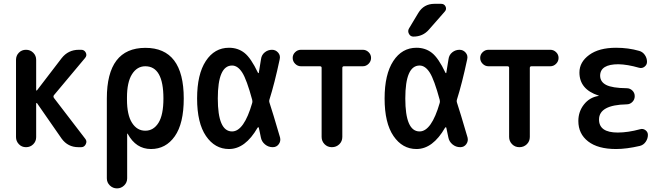

<svg xmlns="http://www.w3.org/2000/svg" viewBox="-20 -785 3540 1024"><path d="M65.4 -53.7V-465.8Q65.4 -488.3 80.6 -503.9Q95.7 -519.5 118.7 -519.5Q141.6 -519.5 157.2 -503.9Q172.9 -488.3 172.9 -465.8V-304.7Q172.9 -302.7 174.3 -302.2Q175.8 -301.8 177.7 -303.7L308.6 -474.6Q343.8 -519.5 400.4 -519.5H413.1Q429.7 -519.5 437.5 -504.4Q445.3 -489.3 433.6 -475.6L267.6 -277.3Q262.7 -270.5 267.6 -262.7L434.6 -44.9Q445.3 -32.2 437.5 -16.1Q429.7 0 413.1 0H398.4Q341.8 0 308.6 -45.9L177.7 -234.4Q175.8 -236.3 174.3 -235.4Q172.9 -234.4 172.9 -232.4V-53.7Q172.9 -31.2 157.2 -15.6Q141.6 0 118.7 0Q95.7 0 80.6 -16.1Q65.4 -32.2 65.4 -53.7Z M657.2 -264.6V-254.9Q657.2 -171.9 684.1 -129.9Q710.9 -87.9 754.9 -87.9Q798.8 -87.9 825.2 -129.9Q851.6 -171.9 851.6 -259.8Q851.6 -431.6 754.9 -431.6Q710.9 -431.6 684.1 -389.2Q657.2 -346.7 657.2 -264.6ZM549.8 166V-259.8Q549.8 -529.3 754.9 -529.8Q960 -530.3 960 -259.8Q960 -126 912.1 -58.1Q864.3 9.8 785.2 9.8Q705.1 9.8 661.1 -71.3Q661.1 -72.3 659.2 -72.3H658.2V166Q658.2 188.5 642.1 204.1Q626 219.7 604 219.7Q582 219.7 565.9 204.1Q549.8 188.5 549.8 166Z M1217.8 -435.5Q1141.6 -435.5 1141.6 -259.8Q1141.6 -84 1217.8 -84Q1281.2 -84 1325.2 -236.3Q1327.1 -241.2 1325.2 -252Q1295.9 -360.4 1272 -397.9Q1248 -435.5 1217.8 -435.5ZM1201.2 9.8Q1126 9.8 1078.6 -59.6Q1031.2 -128.9 1031.2 -259.8Q1031.2 -388.7 1077.6 -459.5Q1124 -530.3 1201.2 -530.3Q1249 -530.3 1283.7 -502.9Q1318.4 -475.6 1355.5 -397.5Q1356.4 -395.5 1358.4 -395Q1360.4 -394.5 1360.4 -397.5Q1367.2 -435.5 1372.1 -469.7Q1375 -492.2 1392.1 -505.9Q1409.2 -519.5 1430.7 -519.5Q1450.2 -519.5 1463.4 -504.4Q1476.6 -489.3 1471.7 -468.8Q1444.3 -339.8 1417 -253.9Q1414.1 -246.1 1417 -238.3Q1433.6 -188.5 1473.6 -51.8Q1478.5 -32.2 1466.8 -16.1Q1455.1 0 1434.6 0Q1411.1 0 1393.1 -15.1Q1375 -30.3 1371.1 -52.7Q1370.1 -58.6 1366.2 -76.7Q1362.3 -94.7 1360.4 -103.5Q1358.4 -109.4 1353.5 -103.5Q1288.1 9.8 1201.2 9.8Z M1585 -431.6Q1567.4 -431.6 1554.2 -444.8Q1541 -458 1541 -476.1Q1541 -494.1 1554.2 -506.8Q1567.4 -519.5 1585 -519.5H1915Q1932.6 -519.5 1945.8 -506.8Q1959 -494.1 1959 -476.1Q1959 -458 1945.8 -444.8Q1932.6 -431.6 1915 -431.6H1814.5Q1806.6 -431.6 1805.7 -423.8V-54.7Q1805.7 -31.2 1789.6 -15.6Q1773.4 0 1750 0Q1726.6 0 1710.9 -16.1Q1695.3 -32.2 1695.3 -54.7V-423.8Q1695.3 -431.6 1685.5 -431.6Z M2296.9 -764.6H2333Q2349.6 -764.6 2356.4 -750Q2363.3 -735.4 2351.6 -722.7L2267.6 -627Q2235.4 -589.8 2184.6 -589.8Q2168.9 -589.8 2161.1 -604.5Q2153.3 -619.1 2161.1 -632.8L2210.9 -715.8Q2240.2 -764.6 2296.9 -764.6ZM2217.8 -435.5Q2141.6 -435.5 2141.6 -259.8Q2141.6 -84 2217.8 -84Q2281.2 -84 2325.2 -236.3Q2327.1 -241.2 2325.2 -252Q2295.9 -360.4 2272 -397.9Q2248 -435.5 2217.8 -435.5ZM2201.2 9.8Q2126 9.8 2078.6 -59.6Q2031.2 -128.9 2031.2 -259.8Q2031.2 -388.7 2077.6 -459.5Q2124 -530.3 2201.2 -530.3Q2249 -530.3 2283.7 -502.9Q2318.4 -475.6 2355.5 -397.5Q2356.4 -395.5 2358.4 -395Q2360.4 -394.5 2360.4 -397.5Q2367.2 -435.5 2372.1 -469.7Q2375 -492.2 2392.1 -505.9Q2409.2 -519.5 2430.7 -519.5Q2450.2 -519.5 2463.4 -504.4Q2476.6 -489.3 2471.7 -468.8Q2444.3 -339.8 2417 -253.9Q2414.1 -246.1 2417 -238.3Q2433.6 -188.5 2473.6 -51.8Q2478.5 -32.2 2466.8 -16.1Q2455.1 0 2434.6 0Q2411.1 0 2393.1 -15.1Q2375 -30.3 2371.1 -52.7Q2362.3 -93.8 2360.4 -103.5Q2358.4 -109.4 2353.5 -103.5Q2288.1 9.8 2201.2 9.8Z M2585 -431.6Q2567.4 -431.6 2554.2 -444.8Q2541 -458 2541 -476.1Q2541 -494.1 2554.2 -506.8Q2567.4 -519.5 2585 -519.5H2915Q2932.6 -519.5 2945.8 -506.8Q2959 -494.1 2959 -476.1Q2959 -458 2945.8 -444.8Q2932.6 -431.6 2915 -431.6H2814.5Q2806.6 -431.6 2805.7 -423.8V-54.7Q2805.7 -31.2 2789.6 -15.6Q2773.4 0 2750 0Q2726.6 0 2710.9 -16.1Q2695.3 -32.2 2695.3 -54.7V-423.8Q2695.3 -431.6 2685.5 -431.6Z M3171.9 -273.4Q3173.8 -273.4 3173.8 -274.4Q3173.8 -275.4 3171.9 -275.4Q3070.3 -308.6 3070.3 -398.4Q3070.3 -454.1 3122.6 -492.2Q3174.8 -530.3 3265.6 -530.3Q3331.1 -530.3 3388.7 -513.7Q3407.2 -508.8 3418.9 -492.2Q3430.7 -475.6 3430.7 -455.1Q3430.7 -439.5 3417.5 -429.2Q3404.3 -418.9 3387.7 -423.8Q3326.2 -441.4 3278.3 -442.4Q3181.6 -442.4 3180.7 -381.8Q3180.7 -348.6 3212.9 -332Q3245.1 -315.4 3322.3 -314.5Q3339.8 -314.5 3352.5 -302.2Q3365.2 -290 3365.2 -272Q3365.2 -253.9 3352.5 -241.2Q3339.8 -228.5 3322.3 -228.5Q3174.8 -225.6 3174.8 -147.5Q3174.8 -78.1 3274.4 -78.1Q3329.1 -78.1 3393.6 -95.7Q3409.2 -100.6 3422.4 -90.8Q3435.5 -81.1 3435.5 -65.4Q3435.5 -45.9 3423.8 -28.8Q3412.1 -11.7 3392.6 -6.8Q3321.3 9.8 3265.6 9.8Q3168.9 9.8 3116.7 -30.8Q3064.5 -71.3 3064.5 -139.6Q3064.5 -189.5 3094.2 -227.5Q3124 -265.6 3171.9 -273.4Z"/></svg>

Font: Rounded Mgen+ 1m medium
Style: Regular
Weight: 500
Designer: [Source Han Sans]
Ryoko NISHIZUKA  (kana & ideographs); Paul D. Hunt (Latin, Greek & Cyrillic); Wenlong ZHANG  (bopomofo
Version: Version 1.059.20150602